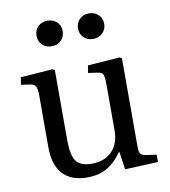

<svg xmlns="http://www.w3.org/2000/svg" viewBox="-84 -816 797 902"><g transform="rotate(-10 314.5 -365.0)"><path d="M262 14Q184 14 144 -29.5Q104 -73 104 -157V-401Q104 -437 97.5 -448.5Q91 -460 70 -463L28 -469L34 -504L187 -515L197 -509V-175Q197 -104 217.5 -75Q238 -46 292 -46Q353 -46 388.5 -82Q424 -118 424 -182V-401Q424 -437 418.5 -448.5Q413 -460 390 -463L348 -469L354 -504L507 -515L517 -509V-87Q517 -63 523.5 -54Q530 -45 549 -42L599 -35V0L441 7L429 -77H426Q391 -28 351.5 -7Q312 14 262 14ZM400 -622Q373 -622 355.5 -639Q338 -656 338 -683Q338 -709 355.5 -726.5Q373 -744 400 -744Q427 -744 445 -727Q463 -710 463 -684Q463 -657 445 -639.5Q427 -622 400 -622ZM202 -622Q175 -622 157.5 -639Q140 -656 140 -683Q140 -709 157.5 -726.5Q175 -744 202 -744Q230 -744 247.5 -727Q265 -710 265 -684Q265 -657 247.5 -639.5Q230 -622 202 -622Z"/></g></svg>

Font: Literata 36pt
Style: Regular
Weight: 400
Designer: Latin by Veronika Burian and Jose Scaglione. Greek by Irene Vlachou. Cyrillic by Vera Evstafieva.
Foundry: TypeTogether
Version: Version 3.002